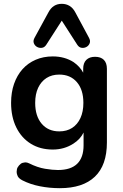

<svg xmlns="http://www.w3.org/2000/svg" viewBox="-20 -794 644 1004"><path d="M290 -107Q329 -107 357 -125Q385 -143 400.5 -176.5Q416 -210 416 -256Q416 -325 382 -364.5Q348 -404 290 -404Q251 -404 223 -386Q195 -368 179.5 -335Q164 -302 164 -256Q164 -187 198 -147Q232 -107 290 -107ZM293 190Q239 190 188.5 180Q138 170 97 149Q78 139 72.5 127Q67 115 67 105Q67 101 68.5 91.5Q70 82 79.5 71Q89 60 98.5 57.5Q108 55 112 55Q122 55 132 60Q176 82 215.5 88.5Q255 95 283 95Q350 95 383.5 62.5Q417 30 417 -34V-101Q400 -66 364 -43Q316 -12 256 -12Q190 -12 141 -42.5Q92 -73 65 -128Q38 -183 38 -256Q38 -311 53.5 -355.5Q69 -400 97.5 -432Q126 -464 166.5 -481.5Q207 -499 256 -499Q318 -499 365 -469Q398 -446 415 -414V-434Q415 -465 431.5 -481Q448 -497 477 -497Q507 -497 523 -481Q539 -465 539 -434V-49Q539 70 476 130Q413 190 293 190ZM445 -597Q454 -581 449 -568Q444 -555 432 -548.5Q420 -542 406.5 -544Q393 -546 384 -560L303 -686L222 -560Q213 -546 199.5 -544Q186 -542 174 -548.5Q162 -555 157 -568Q152 -581 161 -597L233 -729Q245 -752 262.5 -763Q280 -774 303 -774Q326 -774 344 -763Q362 -752 374 -729Z"/></svg>

Font: Nunito
Style: Bold
Weight: 700
Designer: Vernon Adams
Foundry: Vernon Adams
Version: Version 3.602